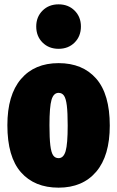

<svg xmlns="http://www.w3.org/2000/svg" viewBox="-20 -845 540 885"><path d="M486 -266Q486 -127 423.5 -53.5Q361 20 250 20Q139 20 76.5 -51Q14 -122 14 -268Q14 -407 76.5 -480.5Q139 -554 250 -554Q361 -554 423.5 -482.5Q486 -411 486 -266ZM208 -268Q208 -208 212 -175Q216 -142 225 -129Q234 -116 250 -116Q273 -116 282.5 -148.5Q292 -181 292 -266Q292 -326 288 -358.5Q284 -391 275 -404Q266 -417 250 -417Q227 -417 217.5 -385Q208 -353 208 -268ZM353 -723Q353 -678 324 -649Q295 -620 250 -620Q205 -620 176 -649Q147 -678 147 -723Q147 -767 176 -796Q205 -825 250 -825Q295 -825 324 -796Q353 -767 353 -723Z"/></svg>

Font: Fira Sans Extra Condensed Black
Style: Regular
Weight: 900
Width: 1
Designer: Carrois Corporate & Edenspiekermann AG
Foundry: Carrois Corporate GbR & Edenspiekermann AG
Version: Version 4.203